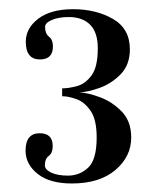

<svg xmlns="http://www.w3.org/2000/svg" viewBox="-20 -754 349 428"><path d="M140 -345Q90.5 -345 63.8 -366.5Q37 -388 37 -418Q37 -457 68.5 -457Q97.5 -457 97.5 -428.5Q97.5 -413 88.8 -406.5Q80 -400 80 -385.5Q80 -376 94.2 -369.2Q108.5 -362.5 131.5 -362.5Q157.5 -362.5 176.5 -380.2Q195.5 -398 195.5 -447.5Q195.5 -487.5 181.8 -507.2Q168 -527 150 -533.2Q132 -539.5 118.5 -539.5V-557Q132 -557 150.8 -561.8Q169.5 -566.5 183.8 -585.5Q198 -604.5 198 -646.5Q198 -681.5 181 -698.8Q164 -716 133.5 -716Q110.5 -716 95.5 -709.5Q80.5 -703 80.5 -694Q80.5 -679 89.2 -672.2Q98 -665.5 98 -650.5Q98 -621.5 69 -621.5Q37.5 -621.5 37.5 -661Q37.5 -691 65.2 -712.2Q93 -733.5 143 -733.5Q194 -733.5 231.8 -711.8Q269.5 -690 269.5 -644Q269.5 -609.5 249 -588.5Q228.5 -567.5 201.8 -558Q175 -548.5 156.5 -548Q175.5 -547.5 203 -537.2Q230.5 -527 251.5 -505.2Q272.5 -483.5 272.5 -447.5Q272.5 -405 237.2 -375Q202 -345 140 -345Z"/></svg>

Font: Imbue 50pt
Style: Regular
Weight: 400
Designer: Tyler Finck
Foundry: Etcetera Type Company
Version: Version 1.102; ttfautohint (v1.8.3)